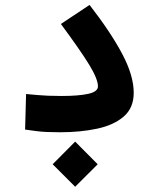

<svg xmlns="http://www.w3.org/2000/svg" viewBox="-20 -521 626 762"><path d="M218.8 3.9Q188.5 3.9 167 2.9Q145.5 2 125.5 -0.5Q105.5 -2.9 79.6 -6.8L83.5 -147.9Q108.9 -145.5 128.7 -143.8Q148.4 -142.1 170.7 -141.1Q192.9 -140.1 223.6 -140.1Q292.5 -140.1 330.6 -148.7Q368.7 -157.2 368.7 -178.2Q368.7 -207 334.7 -262.9Q300.8 -318.8 221.7 -425.8L335.4 -501.5Q419.9 -392.6 465.3 -306.6Q510.7 -220.7 510.7 -152.8Q510.7 -92.8 471.2 -58.6Q431.6 -24.4 365.5 -10.3Q299.3 3.9 218.8 3.9ZM278.3 220.2 189 130.9 278.3 41 367.7 130.9Z"/></svg>

Font: CaskaydiaMono NF
Style: Bold
Weight: 700
Designer: Aaron Bell
Foundry: Saja Typeworks
Version: Version 2111.001; ttfautohint (v1.8.4);Nerd Fonts 3.1.1